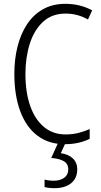

<svg xmlns="http://www.w3.org/2000/svg" viewBox="-20 -744 528 1004"><path d="M323 -673Q251 -673 204.5 -629.5Q158 -586 135.5 -514.5Q113 -443 113 -357Q113 -261 138 -190Q163 -119 210 -80Q257 -41 323 -41Q361 -41 392.5 -49.5Q424 -58 449 -69V-18Q423 -5 390.5 2.5Q358 10 318 10Q235 10 176 -34.5Q117 -79 86 -162Q55 -245 55 -358Q55 -434 71.5 -500Q88 -566 121 -616.5Q154 -667 204.5 -695.5Q255 -724 322 -724Q398 -724 462 -690L440 -642Q386 -673 323 -673ZM384 141Q384 188 352 214Q320 240 265 240Q234 240 213 234V195Q234 201 261 201Q295 201 316 185.5Q337 170 337 142Q337 112 313 98.5Q289 85 248 82L285 0H324L298 57Q339 63 361.5 85Q384 107 384 141Z"/></svg>

Font: Noto Sans Telugu Condensed Light
Style: Regular
Weight: 300
Width: 3
Designer: Jelle Bosma - Monotype Design Team
Foundry: Monotype Imaging Inc.
Version: Version 2.005; ttfautohint (v1.8.4.7-5d5b)